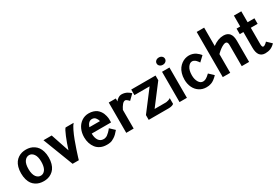

<svg xmlns="http://www.w3.org/2000/svg" viewBox="65 -1913 4354 3017"><g transform="rotate(-30 2242.5 -404.5)"><path d="M35.2 -274.9Q35.2 -335.9 49.3 -385Q63.5 -434.1 87.2 -466.6Q110.8 -499 143.6 -520.8Q176.3 -542.5 211.9 -551.8Q247.6 -561 287.1 -561Q326.2 -561 361.6 -551.5Q397 -542 429.7 -520.3Q462.4 -498.5 486.1 -466.1Q509.8 -433.6 523.9 -384.5Q538.1 -335.4 538.1 -274.9Q538.1 -213.4 523.9 -164.3Q509.8 -115.2 486.1 -83Q462.4 -50.8 429.7 -29.1Q397 -7.3 361.6 2Q326.2 11.2 287.1 11.2Q247.6 11.2 212.2 2.4Q176.8 -6.3 143.8 -27.6Q110.8 -48.8 87.2 -80.8Q63.5 -112.8 49.3 -162.6Q35.2 -212.4 35.2 -274.9ZM402.8 -274.9Q402.8 -367.2 368.9 -414.1Q335 -460.9 287.1 -460.9Q237.8 -460.9 203.9 -415.5Q169.9 -370.1 169.9 -274.9Q169.9 -226.6 179.9 -189.2Q189.9 -151.9 206.8 -130.4Q223.6 -108.9 243.9 -98.4Q264.2 -87.9 287.1 -87.9Q304.7 -87.9 321 -94Q337.4 -100.1 352.5 -114.3Q367.7 -128.4 378.7 -149.4Q389.6 -170.4 396.2 -202.6Q402.8 -234.9 402.8 -274.9Z M600.6 -549.8H750L861.8 -215.8Q897.5 -330.1 939.2 -430.9Q981 -531.7 1002 -549.8H1147.9Q1121.6 -521 1088.9 -453.9Q1056.2 -386.7 1028.3 -311.5Q1000.5 -236.3 976.6 -164.8Q952.6 -93.3 938.5 -46.9L924.8 0H812Z M1176.8 -269Q1176.8 -348.6 1206.8 -415Q1236.8 -481.4 1294.2 -521.2Q1351.6 -561 1424.8 -561Q1469.2 -561 1506.1 -549.3Q1543 -537.6 1566.9 -519.5Q1590.8 -501.5 1608.9 -476.6Q1627 -451.7 1636.5 -428.7Q1646 -405.8 1651.9 -381.1Q1657.7 -356.4 1659.2 -341.6Q1660.6 -326.7 1660.6 -314.9V-261.2H1309.6Q1309.6 -183.6 1340.8 -137.7Q1372.1 -91.8 1428.7 -91.8Q1439.9 -91.8 1446 -92.3Q1452.1 -92.8 1468.8 -98.1Q1485.4 -103.5 1500 -113.8Q1514.6 -124 1537.6 -146Q1560.5 -168 1584.5 -199.2L1667.5 -121.1Q1641.6 -89.4 1616.5 -65.4Q1591.3 -41.5 1568.4 -27.6Q1545.4 -13.7 1527.6 -5.1Q1509.8 3.4 1489.5 6.6Q1469.2 9.8 1459.2 10.5Q1449.2 11.2 1433.1 11.2Q1432.1 11.2 1431.6 11.2Q1431.2 11.2 1430.2 11.2Q1429.2 11.2 1428.7 11.2Q1367.7 11.2 1318.8 -11.2Q1270 -33.7 1239.5 -72.8Q1209 -111.8 1192.9 -161.9Q1176.8 -211.9 1176.8 -269ZM1424.8 -458Q1359.4 -458 1326.7 -366.2H1520.5Q1510.3 -405.3 1487.3 -431.6Q1464.4 -458 1424.8 -458Z M1785.2 -549.8H1913.1V-496.1Q1922.4 -515.6 1954.8 -538.3Q1987.3 -561 2022 -561Q2048.8 -561 2075 -554Q2101.1 -546.9 2118.9 -536.6Q2136.7 -526.4 2150.6 -515.9Q2164.6 -505.4 2171.4 -498L2178.2 -491.2L2088.4 -403.8Q2084.5 -409.2 2077.6 -417Q2070.8 -424.8 2053.7 -438Q2036.6 -451.2 2024.9 -451.2Q1996.6 -451.2 1969.2 -418.2Q1941.9 -385.3 1919.9 -338.9V0H1785.2Z M2649.9 -130.9V-26.9Q2639.2 -15.1 2615.2 -8.3Q2591.3 -1.5 2572.8 -1L2554.2 0H2192.9V-86.9L2468.3 -449.2H2192.9V-549.8H2634.3V-463.9L2358.9 -102.1H2555.2Q2561.5 -102.1 2572.3 -102.8Q2583 -103.5 2608.2 -110.8Q2633.3 -118.2 2649.9 -130.9Z M2752 -549.8H2886.2V0H2752ZM2819.8 -770Q2852.1 -770 2873.5 -751.2Q2895 -732.4 2895 -704.1Q2895 -675.8 2873.5 -657Q2852.1 -638.2 2819.8 -638.2Q2786.6 -638.2 2764.9 -657Q2743.2 -675.8 2743.2 -704.1Q2743.2 -732.4 2764.9 -751.2Q2786.6 -770 2819.8 -770Z M3425.8 -468.8 3433.1 -458 3344.7 -375Q3342.8 -378.4 3339.6 -383.8Q3336.4 -389.2 3325.7 -403.1Q3314.9 -417 3303.7 -427.7Q3292.5 -438.5 3275.4 -447.3Q3258.3 -456.1 3241.7 -456.1Q3198.2 -456.1 3164.1 -405.8Q3129.9 -355.5 3129.9 -266.1Q3129.9 -193.8 3159.4 -144Q3189 -94.2 3236.8 -94.2Q3261.7 -94.2 3288.8 -107.9Q3315.9 -121.6 3362.8 -166L3443.8 -88.9Q3411.1 -55.2 3381.8 -33.7Q3352.5 -12.2 3325.9 -3.2Q3299.3 5.9 3280.8 8.5Q3262.2 11.2 3236.8 11.2Q3165.5 11.2 3109.9 -25.4Q3054.2 -62 3024.7 -124.8Q2995.1 -187.5 2995.1 -266.1Q2995.1 -325.2 3010.3 -375.2Q3025.4 -425.3 3050.3 -459Q3075.2 -492.7 3107.9 -516.1Q3140.6 -539.6 3175 -550.3Q3209.5 -561 3244.1 -561Q3278.8 -561 3310.8 -550.5Q3342.8 -540 3364 -524.9Q3385.3 -509.8 3401.6 -494.4Q3418 -479 3425.8 -468.8Z M3671.9 0H3536.6V-819.8H3671.9V-486.8Q3771.5 -561 3868.7 -561Q4014.6 -561 4014.6 -383.8V0H3880.9V-383.8Q3880.9 -470.2 3801.8 -435.5Q3750 -413.1 3686 -353Q3677.7 -344.7 3671.9 -338.9Z M4105.5 -451.2V-551.8H4171.4V-750H4305.7V-551.8H4429.7V-451.2H4305.7V-167Q4305.7 -150.9 4305.9 -144.3Q4306.2 -137.7 4307.9 -125.2Q4309.6 -112.8 4314.2 -106.2Q4318.8 -99.6 4326.7 -97.2Q4350.1 -89.8 4403.3 -143.1L4484.4 -65.9Q4444.8 -24.4 4402.1 -6.6Q4359.4 11.2 4305.7 11.2Q4171.4 11.2 4171.4 -167V-451.2Z"/></g></svg>

Font: Junction Bold
Style: Bold
Weight: 700
Designer: Caroline Hadilaksono
Foundry: Caroline Hadilaksono
Version: Version 001.001